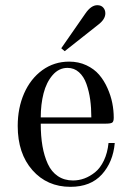

<svg xmlns="http://www.w3.org/2000/svg" viewBox="-20 -704 500 736"><path d="M238.8 -443.8Q205.6 -443.8 181.6 -416Q157.7 -388.2 147 -346.2Q136.2 -304.2 136.2 -253.9H330.1Q330.1 -290.5 325.7 -322.3Q321.3 -354 311.3 -382.3Q301.3 -410.6 282.7 -427.2Q264.2 -443.8 238.8 -443.8ZM245.1 -467.8Q281.2 -467.8 311 -453.9Q340.8 -439.9 359.9 -417.7Q378.9 -395.5 391.8 -366.5Q404.8 -337.4 410.4 -309.1Q416 -280.8 416 -252.9Q416 -238.8 410.6 -234.4Q405.3 -230 384.8 -230H136.2Q136.2 -182.1 142.8 -144Q149.4 -106 163.3 -75.7Q177.2 -45.4 201.9 -28.8Q226.6 -12.2 259.8 -12.2Q282.2 -12.2 303.5 -20Q324.7 -27.8 344.5 -43.7Q364.3 -59.6 378.2 -88.6Q392.1 -117.7 396 -155.8H419.9Q413.6 -83 370.6 -35.4Q327.6 12.2 250 12.2Q160.6 12.2 104.2 -51.8Q47.9 -115.7 47.9 -221.2Q47.9 -290 72.5 -346.2Q97.2 -402.3 142.3 -435.1Q187.5 -467.8 245.1 -467.8ZM228 -507.8 214.8 -519 307.1 -651.9Q329.1 -684.1 353 -684.1Q367.7 -684.1 375.7 -675Q383.8 -666 383.8 -652.8Q383.8 -629.9 356 -608.9Z"/></svg>

Font: Flanker Steampunk
Style: Regular
Weight: 400
Designer: Alexey Kryukov, Leonardo Di Lena
Foundry: Alexey Kryukov, Leonardo Di Lena
Version: 1.210